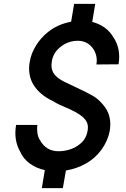

<svg xmlns="http://www.w3.org/2000/svg" viewBox="-20 -873 656 996"><path d="M549 -192.5Q539 -141.5 506 -96Q473 -50.5 424 -24Q380 1.5 322 11.5L306 103H197L212.5 9.5Q168.5 0 134.8 -24.5Q101 -49 84.5 -86.5Q50 -147 63.5 -225H174Q172.5 -215 172.5 -204.2Q172.5 -193.5 174 -183Q175.5 -172.5 178.8 -163Q182 -153.5 187.5 -146Q219 -88.5 283.5 -88.5Q309.5 -88.5 336.2 -95.8Q363 -103 385.5 -119Q406.5 -133.5 418.2 -151.5Q430 -169.5 434.5 -195Q438.5 -217.5 432.2 -234.8Q426 -252 406.5 -268.5Q378.5 -292 314.5 -318.5L286.5 -331Q277.5 -335 270.2 -339Q263 -343 257.5 -347Q220 -364.5 194.2 -386.5Q168.5 -408.5 153 -434.5Q138.5 -457.5 133.2 -489.2Q128 -521 134.5 -553Q141 -595 167 -637Q192.5 -678 228 -706Q278 -747 349 -760.5L364.5 -853H474L458.5 -759.5Q532.5 -739.5 567.5 -681Q608.5 -620.5 595 -539.5L480 -538.5Q487.5 -579 466.5 -615.5Q436.5 -661.5 383.5 -661.5Q358 -661.5 333.8 -652.5Q309.5 -643.5 290.5 -627Q255.5 -597.5 249 -555Q242.5 -520.5 256 -497Q266.5 -478 289.2 -463Q312 -448 348 -432.5L365.5 -424Q398.5 -408.5 422.5 -396.8Q446.5 -385 461 -376.5Q490.5 -359 513.5 -331Q563.5 -275.5 549 -192.5Z"/></svg>

Font: Russisch Sans SemiBold
Style: Italic
Weight: 600
Width: 4
Italic angle: -10°
Designer: Michael Sharanda (font) & Cristiano Sobral (main changes)
Foundry: Michael Sharanda
Version: Version 2.00;September 8, 2020;FontCreator 13.0.0.2681 64-bi